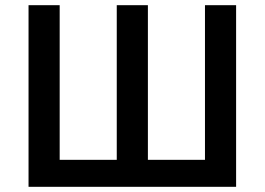

<svg xmlns="http://www.w3.org/2000/svg" viewBox="-20 -720 1020 740"><path d="M90 0V-700H210V-104H430V-700H550V-104H770V-700H890V0Z"/></svg>

Font: Golos Text Medium
Style: Regular
Weight: 500
Designer: A.Korolkova, Vitaly Kuzmin
Foundry: ParaType Ltd
Version: Version 2.004